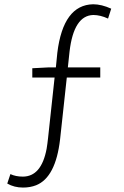

<svg xmlns="http://www.w3.org/2000/svg" viewBox="-20 -762 574 891"><path d="M496.1 -721.7 481.4 -675.8Q445.3 -692.4 413.1 -692.4Q322.3 -690.4 302.7 -522.5L294.9 -449.2H445.3V-402.3H290L258.8 -115.2Q238.3 61.5 147.5 97.7Q120.1 108.4 86.9 108.4Q45.9 108.4 13.7 89.8L28.3 45.9Q52.7 57.6 85.9 57.6Q171.9 57.6 196.3 -71.3Q200.2 -94.7 203.1 -122.1L233.4 -402.3H129.9V-445.3L204.1 -449.2H239.3L246.1 -517.6Q273.4 -739.3 412.1 -742.2Q451.2 -742.2 496.1 -721.7Z"/></svg>

Font: Taipei Sans TC Beta Light
Style: Regular
Weight: 300
Designer: JT Foundry
Foundry: JT Foundry
Version: Version 1.000